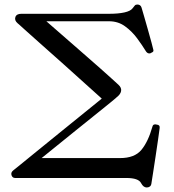

<svg xmlns="http://www.w3.org/2000/svg" viewBox="-20 -787 770 849"><path d="M629 42Q614 42 604 23Q593 0 538 0H47Q35 0 31 -12Q27 -24 38 -33Q38 -33 43.5 -37.5Q49 -42 69 -58Q89 -74 131 -108.5Q173 -143 245.5 -201.5Q318 -260 430 -351Q328 -443 260.5 -503.5Q193 -564 152 -600Q111 -636 91 -654.5Q71 -673 64.5 -678.5Q58 -684 58 -684Q43 -697 48 -711.5Q53 -726 74 -726H462Q503 -726 530 -732Q557 -738 566 -750Q572 -758 576 -762.5Q580 -767 587 -767Q602 -767 606 -753Q609 -743 617 -715.5Q625 -688 634 -656Q643 -624 650 -598.5Q657 -573 658 -567Q660 -560 654.5 -556.5Q649 -553 644 -551Q637 -550 633 -552.5Q629 -555 626 -559Q609 -587 586 -618Q563 -649 532.5 -671Q502 -693 462 -693H185Q272 -617 330 -566.5Q388 -516 423 -485Q458 -454 475.5 -438Q493 -422 498.5 -417Q504 -412 504 -412Q518 -399 515.5 -384.5Q513 -370 496 -357Q496 -357 490.5 -352Q485 -347 467 -332.5Q449 -318 412.5 -288.5Q376 -259 315.5 -210.5Q255 -162 164 -88H511Q575 -88 605 -124Q635 -160 654 -227Q656 -235 662 -236.5Q668 -238 673 -236Q688 -235 686 -221Q684 -205 679 -170Q674 -135 668 -95.5Q662 -56 657 -23.5Q652 9 650 21Q649 33 643 37.5Q637 42 629 42Z"/></svg>

Font: Zen Old Mincho Medium
Style: Regular
Weight: 500
Designer: Yoshimichi Ohira
Foundry: Positype
Version: Version 1.500